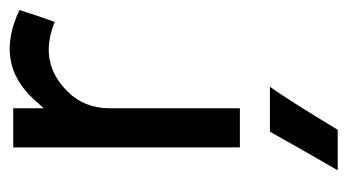

<svg xmlns="http://www.w3.org/2000/svg" viewBox="-179 -332 711 393"><g transform="rotate(-90 176.5 -135.5)"><path d="M195.3 61.5Q165 104.5 107.4 200.2H24.4Q47.9 160.2 103.5 61.5ZM328.1 -378.9Q245.1 -413.1 185.5 -352.5Q151.4 -318.4 151.4 -266.6V0H71.3V-463.9H151.4V-401.4L168.9 -420.9Q243.2 -502.9 352.5 -451.2Q339.8 -411.1 328.1 -378.9Z"/></g></svg>

Font: BF_TEXT
Style: Regular
Weight: 400
Foundry: EA DICE
Version: Version 1.404